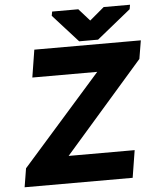

<svg xmlns="http://www.w3.org/2000/svg" viewBox="-60 -951 818 1002"><g transform="rotate(-5 349.5 -450.5)"><path d="M28 0H594L617 -143H271L683 -615L699 -711H141L118 -567H458L44 -98ZM247 -879 378 -734H477L655 -878L659 -901H521L445 -837L388 -901H251Z"/></g></svg>

Font: Asimov Pro
Style: UltObl
Weight: 900
Designer: Google
Version: Version 2.000980; 2014